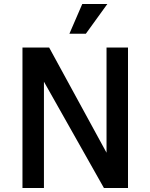

<svg xmlns="http://www.w3.org/2000/svg" viewBox="-20 -937 750 957"><path d="M92 0V-700H225L542 -119H511V-700H618V0H498L169 -583H199V0ZM408 -769H326L390 -917H515Z"/></svg>

Font: Inclusive Sans Medium
Style: Regular
Weight: 500
Designer: Olivia King
Foundry: Olivia King
Version: Version 2.004